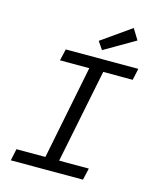

<svg xmlns="http://www.w3.org/2000/svg" viewBox="-126 -950 852 1038"><g transform="rotate(15 300.0 -431.5)"><path d="M35 0 49 -66H211L316 -591H152L167 -656H573L559 -591H394L288 -66H454L439 0ZM357 -703 327 -747 492 -863 529 -803Z"/></g></svg>

Font: Source Code Pro
Style: Italic
Weight: 400
Italic angle: -11°
Monospace: yes
Designer: Paul D. Hunt, Teo Tuominen
Foundry: Adobe Systems Incorporated
Version: Version 1.050;PS 1.000;hotconv 16.6.51;makeotf.lib2.5.65220